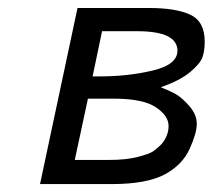

<svg xmlns="http://www.w3.org/2000/svg" viewBox="-20 -465 537 485"><path d="M81.1 0 175.8 -444.8H356.9Q423.8 -444.8 460.4 -428Q497.1 -411.1 497.1 -359.9Q497.1 -336.9 491.5 -320.6Q485.8 -304.2 460 -282.7Q434.1 -261.2 387.2 -245.1V-244.1Q405.3 -237.3 422.1 -228.3Q439 -219.2 458 -197.5Q477.1 -175.8 477.1 -151.9Q477.1 -128.9 459 -88.9Q440.9 -48.8 397 -24.9Q351.1 0 262.2 0ZM168.9 -61H255.9Q298.8 -61 327.9 -68.6Q356.9 -76.2 366.5 -82.5Q376 -88.9 388.2 -101.1Q406.2 -123 405.8 -147Q405.8 -172.9 373.3 -194.3Q340.8 -215.8 267.1 -215.8H202.1ZM213.9 -272H231.9Q303.7 -272 366 -286.9Q428.2 -301.8 428.2 -336.9Q428.2 -385.7 328.1 -386.2H237.8Z"/></svg>

Font: CMU Sans Serif
Style: Oblique
Weight: 500
Italic angle: -12°
Version: Version 0.7.0